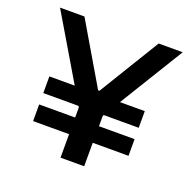

<svg xmlns="http://www.w3.org/2000/svg" viewBox="-124 -826 962 953"><g transform="rotate(20 357.5 -349.5)"><path d="M102 -212H292V-266L288 -272H102V-360H236L35 -699H164L353 -378H360L556 -699H683L475 -360H606V-272H421L418 -266V-212H606V-124H417V0H292V-124H102Z"/></g></svg>

Font: Myanmar Khyay
Style: Regular
Weight: 400
Designer: Danh Hong
Foundry: Google Inc.
Version: Version 1.10 March 4, 2015